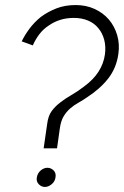

<svg xmlns="http://www.w3.org/2000/svg" viewBox="-20 -752 492 761"><path d="M110 -572Q121 -597 136.5 -617Q152 -637 172 -650Q193 -665 218 -673Q243 -681 273 -681Q304 -681 329 -670.5Q354 -660 370 -640Q386 -621 393 -594.5Q400 -568 396 -537Q391 -500 370.5 -468Q350 -436 313 -409Q287 -389 262.5 -375Q238 -361 219 -346Q199 -331 185 -312Q171 -293 167 -261L153 -164H206L217 -242Q221 -272 232 -290.5Q243 -309 258 -322Q273 -335 291 -345Q309 -355 326 -367Q377 -400 409 -441Q441 -482 449 -537Q455 -577 444.5 -612.5Q434 -648 412 -674Q389 -701 355 -716.5Q321 -732 280 -732Q237 -732 203 -718.5Q169 -705 142 -685Q116 -664 97 -638.5Q78 -613 66 -588Q77 -584 88.5 -580Q100 -576 110 -572ZM158 -11Q172 -11 185 -22Q198 -33 200 -49Q203 -66 192.5 -76.5Q182 -87 168 -87Q154 -87 141.5 -76.5Q129 -66 126 -49Q123 -33 133.5 -22Q144 -11 158 -11Z"/></svg>

Font: Josefin Slab Medium
Style: Italic
Weight: 500
Italic angle: -12°
Version: Version 2.000